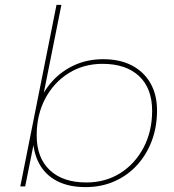

<svg xmlns="http://www.w3.org/2000/svg" viewBox="-20 -762 711 785"><path d="M63 0 211 -742H231L150 -337L124 -267L121 -190L83 0ZM330 3Q261 3 213 -22Q165 -47 140 -93.5Q115 -140 114 -205Q114 -272 134.5 -329.5Q155 -387 193.5 -429.5Q232 -472 285 -496Q338 -520 402 -520Q470 -520 519 -494.5Q568 -469 595 -422Q622 -375 622 -310Q622 -243 600.5 -186Q579 -129 540 -86.5Q501 -44 447.5 -20.5Q394 3 330 3ZM333 -16Q411 -16 471.5 -54Q532 -92 567 -158.5Q602 -225 602 -309Q602 -401 548.5 -451Q495 -501 399 -501Q322 -501 261 -463Q200 -425 165 -359Q130 -293 130 -208Q130 -117 183.5 -66.5Q237 -16 333 -16Z"/></svg>

Font: Montserrat Thin Thin
Style: Italic
Weight: 250
Italic angle: -11.3°
Version: Version 9.000